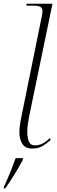

<svg xmlns="http://www.w3.org/2000/svg" viewBox="-32 -780 305 1021"><path d="M140 10Q102 10 86.5 -15.5Q71 -41 71 -76Q71 -100 76 -129Q81 -158 86 -180L191 -697Q194 -713 194 -720Q194 -738 182 -744Q170 -750 146 -750H108L110 -760H247L124 -166Q120 -148 116.5 -124Q113 -100 113 -80Q113 -48 121.5 -27.5Q130 -7 153 -7Q176 -7 195 -17Q214 -27 232 -45L238 -36Q217 -17 194 -3.5Q171 10 140 10ZM-11 213Q5 179 21.5 138.5Q38 98 51 61H90L89 71Q78 92 62 119.5Q46 147 28.5 174Q11 201 -3 221H-12Z"/></svg>

Font: Noto Serif Display ExtraLight
Style: Italic
Weight: 200
Italic angle: -12°
Designer: Monotype Design Team
Foundry: Monotype Imaging Inc.
Version: Version 2.009